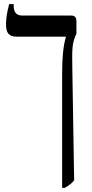

<svg xmlns="http://www.w3.org/2000/svg" viewBox="-20 -667 445 927"><path d="M280 240H293C310 230 326 219 338 204L329 -346C327 -438 330 -465 349 -504V-563C349 -584 341 -592 323 -592H87C59 -592 46 -608 46 -640V-647H24C15 -610 9 -581 9 -551C9 -507 23 -490 61 -490H298V-488C285 -443 280 -387 280 -311Z"/></svg>

Font: Noto Serif Hebrew Condensed Medium
Style: Regular
Weight: 500
Width: 3
Designer: Monotype Design Team
Foundry: Monotype Imaging Inc.
Version: Version 2.004